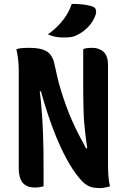

<svg xmlns="http://www.w3.org/2000/svg" viewBox="-20 -953 640 983"><path d="M203 1Q194 3 184 5Q174 7 158 7Q131 7 112 -4Q93 -15 84.5 -37.5Q76 -60 76 -94Q76 -155 76 -217.5Q76 -280 76 -342.5Q76 -405 76 -467.5Q76 -530 76 -591Q76 -620 73 -647Q70 -674 64 -701Q76 -705 86 -706Q96 -707 106.5 -707.5Q117 -708 128 -708Q172 -708 198.5 -699.5Q225 -691 239.5 -671.5Q254 -652 260 -619Q267 -585 275.5 -550.5Q284 -516 295 -481Q306 -446 319 -410Q332 -374 348.5 -336.5Q365 -299 386 -258.5Q407 -218 431 -174L391 -194H456L430 -171Q424 -211 419.5 -246Q415 -281 412 -314Q409 -347 408 -380.5Q407 -414 406.5 -449Q406 -484 406 -522Q406 -568 406 -612.5Q406 -657 406 -701Q413 -705 424.5 -706.5Q436 -708 453 -708Q488 -708 510.5 -687.5Q533 -667 533 -620Q533 -557 533 -493.5Q533 -430 533 -365.5Q533 -301 533 -236.5Q533 -172 533 -107Q533 -80 535 -52.5Q537 -25 543 1Q535 4 526.5 5.5Q518 7 510 8.5Q502 10 493 10Q465 10 446.5 4.5Q428 -1 409 -17Q381 -43 351.5 -88Q322 -133 292.5 -196Q263 -259 235 -339Q207 -419 182 -514L217 -485H158L179 -515Q186 -471 190 -428.5Q194 -386 196.5 -345.5Q199 -305 200.5 -264Q202 -223 202.5 -182.5Q203 -142 203 -101Q203 -75 203 -50Q203 -25 203 1ZM347 -933Q371 -933 390 -931.5Q409 -930 425 -927Q441 -924 455 -919Q468 -914 471 -902.5Q474 -891 469 -876Q463 -859 454.5 -845Q446 -831 435 -819Q424 -807 411 -796.5Q398 -786 381 -777Q364 -767 348 -764Q332 -761 307 -761Q292 -761 278.5 -762.5Q265 -764 252.5 -767.5Q240 -771 225 -777Q257 -800 280 -824Q303 -848 320 -875Q337 -902 347 -933Z"/></svg>

Font: Recursive Monospace Casual
Style: Bold
Weight: 700
Version: Version 1.047